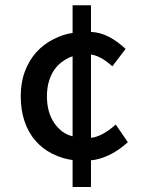

<svg xmlns="http://www.w3.org/2000/svg" viewBox="-20 -683 559 745"><path d="M476.1 -131.3Q439.5 -98.1 402.3 -80.8Q365.2 -63.5 333 -61V42.5H261.7V-62Q223.1 -66.9 184.6 -85.7Q146 -104.5 118.2 -136.2Q90.3 -168 75.4 -211.7Q60.5 -255.4 60.5 -310.1Q60.5 -363.3 76.7 -406.2Q92.8 -449.2 121.1 -480.5Q149.4 -511.7 187.7 -531Q226.1 -550.3 261.7 -555.2V-662.6H333V-559.1Q369.6 -557.6 403.3 -539.8Q437 -522 467.3 -493.2L416 -425.8Q388.7 -449.7 367.9 -460Q347.2 -470.2 333 -471.2V-148.4Q353 -149.9 377.2 -162.6Q401.4 -175.3 429.2 -199.7ZM261.7 -154.3V-464.4Q247.6 -460.9 227.1 -447.5Q206.5 -434.1 192.1 -414.1Q177.7 -394 169.9 -367.7Q162.1 -341.3 162.1 -310.1Q162.1 -246.1 191.2 -204.8Q220.2 -163.6 261.7 -154.3Z"/></svg>

Font: Kawthoolei
Style: Bold
Weight: 700
Designer: Moe Zed
Foundry: Moe Zed
Version: Version 1.000;July 10, 2024;FontCreator 14.0.0.2901 32-bit